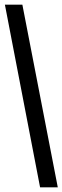

<svg xmlns="http://www.w3.org/2000/svg" viewBox="-20 -755 268 824"><path d="M152 49 1 -735H76L228 49Z"/></svg>

Font: Archivo Narrow Medium
Style: Regular
Weight: 500
Designer: Hector Gatti
Foundry: Omnibus-Type
Version: Version 3.002